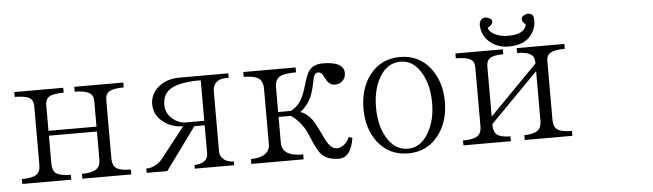

<svg xmlns="http://www.w3.org/2000/svg" viewBox="-45 -814 3386 996"><g transform="rotate(-5 1648.5 -316.0)"><path d="M37.1 1H292V-24.4Q237.3 -24.4 215.8 -40Q196.3 -54.7 196.3 -89.8V-236.3H446.3V-89.8Q446.3 -54.7 423.8 -40Q401.4 -24.4 349.6 -24.4V1H604.5V-24.4Q549.8 -24.4 528.3 -40Q508.8 -54.7 508.8 -89.8V-395.5Q508.8 -425.8 529.3 -438.5Q550.8 -452.1 604.5 -452.1V-477.5H349.6V-452.1Q400.4 -452.1 423.8 -438.5Q446.3 -425.8 446.3 -395.5V-261.7H196.3V-395.5Q196.3 -425.8 215.8 -438.5Q238.3 -452.1 292 -452.1V-477.5H37.1V-452.1Q93.8 -452.1 114.3 -438.5Q133.8 -426.8 133.8 -395.5V-89.8Q133.8 -54.7 113.3 -40Q91.8 -24.4 37.1 -24.4Z M684.6 -22.5V0H792L952.1 -219.7H1005.9V-71.3Q1005.9 -46.9 986.3 -33.2Q967.8 -19.5 935.5 -19.5V0H1140.6V-19.5Q1111.3 -19.5 1090.8 -34.2Q1068.4 -50.8 1068.4 -77.1V-390.6Q1068.4 -422.9 1088.9 -439.5Q1110.4 -457 1151.4 -454.1V-477.5H897.5Q830.1 -477.5 786.1 -440.4Q744.1 -404.3 744.1 -351.6Q744.1 -296.9 789.1 -260.7Q833 -224.6 894.5 -224.6L768.6 -64.5Q752.9 -45.9 733.4 -35.2Q710 -22.5 684.6 -22.5ZM1005.9 -454.1V-243.2H909.2Q874 -243.2 842.8 -268.6Q806.6 -297.9 806.6 -343.8Q806.6 -403.3 854.5 -428.7Q901.4 -454.1 1005.9 -454.1Z M1229.5 -24.4V1H1502V-24.4Q1443.4 -24.4 1417 -43Q1391.6 -60.5 1391.6 -93.8V-229.5H1456.1Q1494.1 -203.1 1519.5 -163.1Q1534.2 -139.6 1553.7 -91.8Q1576.2 -37.1 1595.7 -17.6Q1626 13.7 1685.5 13.7Q1718.8 13.7 1738.3 -14.6Q1755.9 -40 1763.7 -87.9L1744.1 -93.8Q1736.3 -72.3 1719.7 -57.6Q1703.1 -43.9 1681.6 -41Q1656.2 -41 1636.7 -67.4Q1625 -83 1604.5 -127.9Q1582 -175.8 1566.4 -198.2Q1540 -234.4 1505.9 -245.1Q1543.9 -272.5 1563.5 -315.4Q1575.2 -340.8 1585 -387.7Q1590.8 -417 1594.7 -426.8Q1602.5 -441.4 1616.2 -441.4Q1627 -441.4 1634.8 -432.6Q1639.6 -427.7 1647.5 -412.1Q1657.2 -392.6 1665 -384.8Q1677.7 -371.1 1699.2 -371.1Q1723.6 -371.1 1739.3 -387.7Q1753.9 -403.3 1753.9 -426.8Q1753.9 -456.1 1725.6 -471.7Q1697.3 -486.3 1643.6 -486.3Q1595.7 -486.3 1572.3 -456.1Q1557.6 -436.5 1543 -383.8Q1528.3 -333 1515.6 -311.5Q1494.1 -272.5 1457 -254.9H1391.6V-381.8Q1391.6 -422.9 1417 -438.5Q1440.4 -452.1 1502 -452.1V-477.5H1229.5V-452.1Q1281.2 -452.1 1303.7 -438.5Q1329.1 -422.9 1329.1 -381.8V-93.8Q1329.1 -60.5 1303.7 -43Q1278.3 -24.4 1229.5 -24.4Z M2045.9 -484.4Q1946.3 -484.4 1886.7 -407.2Q1834 -336.9 1834 -232.4Q1834 -129.9 1886.7 -59.6Q1946.3 17.6 2045.9 17.6Q2144.5 17.6 2204.1 -59.6Q2257.8 -129.9 2257.8 -232.4Q2257.8 -336.9 2204.1 -407.2Q2144.5 -484.4 2045.9 -484.4ZM2045.9 -460Q2113.3 -460 2153.3 -390.6Q2191.4 -327.1 2191.4 -233.4Q2191.4 -140.6 2153.3 -77.1Q2113.3 -6.8 2045.9 -6.8Q1977.5 -6.8 1936.5 -77.1Q1899.4 -140.6 1899.4 -233.4Q1899.4 -327.1 1936.5 -390.6Q1977.5 -460 2045.9 -460Z M2334 1H2581.1V-24.4Q2531.2 -24.4 2511.7 -40Q2493.2 -54.7 2493.2 -89.8V-95.7L2743.2 -349.6V-89.8Q2743.2 -55.7 2721.7 -40Q2700.2 -24.4 2653.3 -24.4V1H2901.4V-24.4Q2846.7 -24.4 2825.2 -40Q2805.7 -54.7 2805.7 -89.8V-395.5Q2805.7 -425.8 2826.2 -438.5Q2847.7 -452.1 2901.4 -452.1V-477.5H2653.3V-452.1Q2699.2 -452.1 2721.7 -438.5Q2743.2 -425.8 2743.2 -395.5V-389.6L2493.2 -134.8V-395.5Q2493.2 -425.8 2511.7 -438.5Q2532.2 -452.1 2581.1 -452.1V-477.5H2334V-452.1Q2390.6 -452.1 2411.1 -438.5Q2430.7 -426.8 2430.7 -395.5V-89.8Q2430.7 -54.7 2410.2 -40Q2388.7 -24.4 2334 -24.4ZM2710.9 -595.7Q2708 -577.1 2691.4 -563.5Q2666 -544.9 2616.2 -544.9Q2571.3 -544.9 2541 -562.5Q2514.6 -577.1 2513.7 -595.7Q2539.1 -610.4 2539.1 -626Q2540 -639.6 2521.5 -645.5Q2505.9 -653.3 2491.2 -646.5Q2474.6 -638.7 2472.7 -614.3Q2474.6 -556.6 2517.6 -521.5Q2557.6 -489.3 2614.3 -489.3Q2698.2 -489.3 2734.4 -542Q2760.7 -580.1 2755.9 -624Q2753.9 -643.6 2738.3 -648.4Q2724.6 -653.3 2710 -645.5Q2693.4 -639.6 2692.4 -626Q2690.4 -611.3 2710.9 -595.7Z"/></g></svg>

Font: Batang
Style: Regular
Weight: 400
Version: Version 2.21